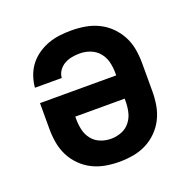

<svg xmlns="http://www.w3.org/2000/svg" viewBox="-104 -645 758 760"><g transform="rotate(-20 275.0 -265.0)"><path d="M275 12Q246 12 217 7Q188 2 162 -11Q136 -24 115 -45Q94 -66 81 -92Q68 -118 63 -147Q58 -176 58 -205V-314H379V-325Q379 -348 373.5 -370.5Q368 -393 353.5 -410.5Q339 -428 317.5 -436.5Q296 -445 273 -445Q256 -445 239.5 -442Q223 -439 208.5 -431Q194 -423 184 -409Q174 -395 173 -378H60Q62 -403 70.5 -427Q79 -451 94 -470.5Q109 -490 130 -504.5Q151 -519 174.5 -527.5Q198 -536 223 -539Q248 -542 273 -542Q302 -542 331 -537Q360 -532 386.5 -519Q413 -506 434 -485Q455 -464 468.5 -438Q482 -412 487 -383Q492 -354 492 -325V-205Q492 -176 487 -147Q482 -118 469 -92Q456 -66 435 -45Q414 -24 388 -11Q362 2 333 7Q304 12 275 12ZM275 -85Q298 -85 319.5 -93.5Q341 -102 355 -120Q369 -138 374 -160Q379 -182 379 -205V-216H171V-205Q171 -182 176 -160Q181 -138 195 -120Q209 -102 230.5 -93.5Q252 -85 275 -85Z"/></g></svg>

Font: Lode Term
Style: Bold
Weight: 700
Monospace: yes
Designer: Belleve Invis
Foundry: Belleve Invis
Version: Version 29.2.0